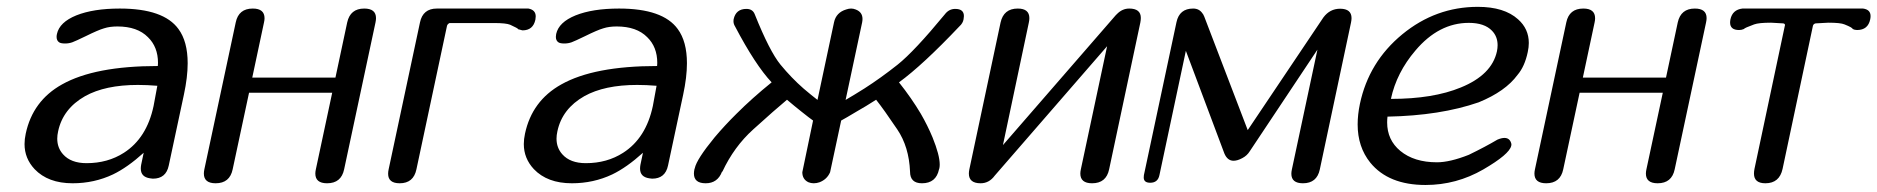

<svg xmlns="http://www.w3.org/2000/svg" viewBox="-20 -525 5378 550"><path d="M335 -87.4Q400.4 -129.4 419.9 -221.2L430.7 -279.3Q401.4 -281.7 375 -281.7Q281.2 -281.7 223.6 -249.5Q160.2 -213.4 146.5 -148.9Q144 -137.7 144 -127.9Q144 -101.6 160.6 -83Q183.1 -57.6 228 -57.6Q288.6 -57.6 335 -87.4ZM491.2 -441.9Q517.6 -406.2 517.6 -343.8Q517.6 -304.2 506.8 -253.9L463.4 -50.8Q455.6 -13.2 418 -13.2L409.7 -14.2Q383.3 -18.1 383.3 -42Q383.3 -46.9 384.3 -52.7L391.6 -87.4Q345.2 -45.4 303.7 -25.4Q250 0 188 0Q117.7 0 79.1 -40.5Q50.3 -71.3 50.3 -112.3Q50.3 -126.5 53.7 -142.1Q73.7 -236.3 157.7 -283.2Q251.5 -335.9 432.1 -335.9Q432.6 -340.3 432.6 -344.7Q432.6 -390.6 403.8 -418.5Q373.5 -449.2 316.4 -449.2Q294.4 -449.2 277.8 -443.8Q261.2 -439 225.6 -421.4Q196.3 -407.2 187 -403.8Q177.2 -400.4 166.5 -400.4Q154.3 -400.4 149.4 -403.8Q142.1 -408.7 142.1 -419.4Q142.1 -423.3 143.1 -427.7Q150.4 -461.4 198.7 -481Q247.6 -500.5 323.2 -500.5Q448.7 -500.5 491.2 -441.9Z M965.8 -40Q957.5 0 917 0Q883.3 0 883.3 -27.8Q883.3 -33.2 884.8 -40L931.6 -259.3H693.4L646.5 -40Q638.2 0 597.7 0Q564 0 564 -27.8Q564 -33.2 565.4 -40L655.3 -460.9Q663.6 -500.5 704.1 -500.5Q737.8 -500.5 737.8 -472.7Q737.8 -467.3 736.3 -460.9L702.6 -302.7H940.9L974.6 -460.9Q983.4 -500.5 1023.4 -500.5Q1057.1 -500.5 1057.1 -473.1Q1057.1 -467.8 1055.7 -460.9Z M1493.7 -500.5Q1514.6 -496.6 1514.6 -478Q1514.6 -473.6 1513.7 -468.8Q1507.3 -438 1476.6 -438L1463.9 -441.4V-441.9Q1463.9 -443.8 1441.4 -454.1Q1429.7 -459 1395.5 -459H1267.6Q1261.2 -455.6 1260.3 -450.2L1172.9 -40Q1164.6 0 1125 0Q1091.8 0 1091.8 -27.3Q1091.8 -33.2 1093.3 -40L1183.1 -460.9Q1191.4 -500.5 1231.4 -500.5Z M1765.1 -87.4Q1830.6 -129.4 1850.1 -221.2L1860.8 -279.3Q1831.5 -281.7 1805.2 -281.7Q1711.4 -281.7 1653.8 -249.5Q1590.3 -213.4 1576.7 -148.9Q1574.2 -137.7 1574.2 -127.9Q1574.2 -101.6 1590.8 -83Q1613.3 -57.6 1658.2 -57.6Q1718.8 -57.6 1765.1 -87.4ZM1921.4 -441.9Q1947.8 -406.2 1947.8 -343.8Q1947.8 -304.2 1937 -253.9L1893.6 -50.8Q1885.7 -13.2 1848.1 -13.2L1839.8 -14.2Q1813.5 -18.1 1813.5 -42Q1813.5 -46.9 1814.5 -52.7L1821.8 -87.4Q1775.4 -45.4 1733.9 -25.4Q1680.2 0 1618.2 0Q1547.9 0 1509.3 -40.5Q1480.5 -71.3 1480.5 -112.3Q1480.5 -126.5 1483.9 -142.1Q1503.9 -236.3 1587.9 -283.2Q1681.6 -335.9 1862.3 -335.9Q1862.8 -340.3 1862.8 -344.7Q1862.8 -390.6 1834 -418.5Q1803.7 -449.2 1746.6 -449.2Q1724.6 -449.2 1708 -443.8Q1691.4 -439 1655.8 -421.4Q1626.5 -407.2 1617.2 -403.8Q1607.4 -400.4 1596.7 -400.4Q1584.5 -400.4 1579.6 -403.8Q1572.3 -408.7 1572.3 -419.4Q1572.3 -423.3 1573.2 -427.7Q1580.6 -461.4 1628.9 -481Q1677.7 -500.5 1753.4 -500.5Q1878.9 -500.5 1921.4 -441.9Z M2669.9 -40Q2661.6 0 2621.1 0Q2586.9 0 2586.9 -33.2Q2584 -104.5 2550.3 -154.3Q2512.2 -210.9 2489.7 -239.3Q2460 -220.2 2434.1 -205.6Q2402.3 -186.5 2389.6 -179.7L2357.9 -31.7Q2349.1 -11.2 2327.6 -2.9Q2319.3 0 2311 0Q2303.2 0 2295.9 -2.9Q2278.3 -11.2 2278.3 -31.7L2309.1 -179.7Q2299.3 -186.5 2275.4 -205.6Q2256.3 -220.7 2234.4 -239.3Q2200.2 -210.9 2137.7 -154.3Q2082.5 -104.5 2049.3 -33.2H2048.3Q2035.6 0 2001.5 0Q1967.8 0 1967.8 -27.8Q1967.8 -33.2 1969.2 -40L1970.2 -43Q1975.6 -68.8 2026.9 -131.3Q2055.7 -165.5 2089.8 -199.2Q2134.3 -243.7 2190.4 -289.1Q2143.6 -338.9 2085.4 -449.7Q2081.1 -456.5 2081.1 -464.4Q2081.1 -466.8 2081.5 -469.7Q2087.9 -499.5 2118.2 -499.5Q2136.2 -499.5 2142.1 -483.9Q2184.6 -377.9 2215.8 -339.8Q2247.1 -301.8 2281.7 -271.5Q2304.2 -252.4 2321.8 -238.8L2369.1 -460.9Q2375 -489.3 2404.3 -498Q2411.6 -500.5 2418 -500.5Q2424.3 -500.5 2430.7 -498Q2450.7 -490.7 2450.7 -470.7Q2450.7 -466.3 2449.7 -460.9L2402.3 -238.8Q2425.8 -252.4 2456.1 -271.5Q2503.4 -301.8 2551.3 -339.8Q2599.1 -377.9 2686.5 -483.9Q2698.2 -499.5 2716.3 -499.5Q2741.2 -499.5 2741.2 -479Q2741.2 -475.1 2740.2 -469.7Q2738.3 -458.5 2728.5 -449.7Q2623.5 -338.9 2555.2 -289.1Q2591.3 -243.7 2617.7 -199.2Q2637.2 -165.5 2651.4 -131.3Q2671.9 -80.6 2671.9 -53.7Q2671.9 -47.9 2670.9 -43Z M3157.2 -40Q3148.9 0 3108.4 0Q3074.7 0 3074.7 -27.8Q3074.7 -33.2 3076.2 -40L3151.4 -392.6L2829.6 -22Q2813.5 0 2789.1 0Q2755.4 0 2755.4 -27.8Q2755.4 -33.2 2756.8 -40L2846.2 -460.4Q2855 -500.5 2895.5 -500.5Q2928.7 -500.5 2928.7 -473.1Q2928.7 -467.3 2927.2 -460.4L2853 -109.4L3175.8 -481L3179.2 -484.4Q3194.8 -500.5 3214.8 -500.5Q3248 -500.5 3248 -473.6Q3248 -467.8 3246.6 -460.4Z M3760.7 -39.6Q3752.4 0 3712.4 0Q3679.2 0 3679.2 -27.3Q3679.2 -32.7 3680.7 -39.6L3753.9 -382.8L3560.1 -91.8Q3552.2 -79.1 3539.1 -72.3Q3524.9 -64.5 3513.7 -64.5Q3496.1 -64.5 3487.3 -85.4L3377 -379.4L3301.3 -23.4Q3296.9 -1.5 3274.9 -1.5Q3256.3 -1.5 3256.3 -16.6Q3256.3 -20 3256.8 -23.4L3350.1 -461.4Q3358.4 -500.5 3397.9 -500.5Q3415.5 -500.5 3424.8 -486.3Q3425.8 -486.3 3429.7 -477.5L3554.2 -152.3L3771 -475.1Q3789.6 -500 3818.8 -500Q3851.6 -500 3851.6 -473.1Q3851.6 -467.8 3850.1 -460.4Z M4164.6 -274.4Q4253.4 -310.5 4268.1 -377.9Q4270 -387.2 4270 -395.5Q4270 -420.4 4253.9 -437Q4232.4 -459.5 4187.5 -459.5Q4101.6 -459.5 4034.7 -380.4Q3980.5 -316.9 3964.4 -241.7Q4085.4 -241.7 4164.6 -274.4ZM4269.5 -125Q4281.2 -129.9 4289.6 -129.9Q4304.7 -129.9 4309.1 -114.3Q4309.6 -112.8 4309.6 -110.8Q4309.6 -109.4 4309.1 -107.4Q4303.7 -83 4229 -39.6Q4151.9 4.9 4063.5 4.9Q3957.5 4.9 3905.3 -59.1Q3869.1 -104 3869.1 -168.5Q3869.1 -196.3 3875.5 -227.1Q3900.9 -347.7 3997.1 -426.8Q4092.8 -505.4 4213.4 -505.4Q4289.1 -505.4 4328.6 -469.7Q4359.4 -442.4 4359.4 -401.9Q4359.4 -389.6 4356.4 -376Q4347.7 -334.5 4327.1 -310.5Q4292.5 -263.2 4215.8 -231.9Q4106 -193.8 3954.6 -190.9Q3953.6 -182.6 3953.6 -174.3Q3953.6 -124 3991.2 -92.8Q4030.8 -60.1 4096.2 -60.1Q4133.3 -60.1 4187.5 -81.5Q4235.8 -105 4269.5 -125Z M4777.3 -40Q4769 0 4728.5 0Q4694.8 0 4694.8 -27.8Q4694.8 -33.2 4696.3 -40L4743.2 -259.3H4504.9L4458 -40Q4449.7 0 4409.2 0Q4375.5 0 4375.5 -27.8Q4375.5 -33.2 4377 -40L4466.8 -460.9Q4475.1 -500.5 4515.6 -500.5Q4549.3 -500.5 4549.3 -472.7Q4549.3 -467.3 4547.9 -460.9L4514.2 -302.7H4752.4L4786.1 -460.9Q4794.9 -500.5 4835 -500.5Q4868.7 -500.5 4868.7 -473.1Q4868.7 -467.8 4867.2 -460.9Z M5316.9 -500.5Q5338.4 -497.6 5338.4 -479Q5338.4 -474.6 5337.4 -469.7Q5331.1 -439 5299.8 -439Q5293 -439 5287.1 -441.9Q5287.1 -445.8 5263.7 -455.1Q5252.4 -460 5217.3 -460L5180.7 -458Q5174.8 -456.5 5173.3 -451.2L5086.4 -41.5Q5077.6 0 5037.1 0Q5004.4 0 5004.4 -27.8Q5004.4 -34.2 5005.9 -41.5L5092.8 -451.2Q5093.3 -452.1 5093.3 -453.1Q5093.3 -457 5088.4 -458L5053.2 -460Q5018.1 -460 5004.9 -455.1Q4976.6 -444.8 4975.6 -441.9Q4968.8 -439 4961.9 -439Q4936 -439 4936 -460.4Q4936 -464.4 4937 -469.7Q4942.9 -497.1 4971.2 -500.5Z"/></svg>

Font: inglobal
Style: Italic
Weight: 400
Italic angle: -12°
Designer: Andrey Kochetov, Denis Davydov, Evgeny Yurtaev
Foundry: inglobal
Version: Version 1.00 September 25, 2014, initial release